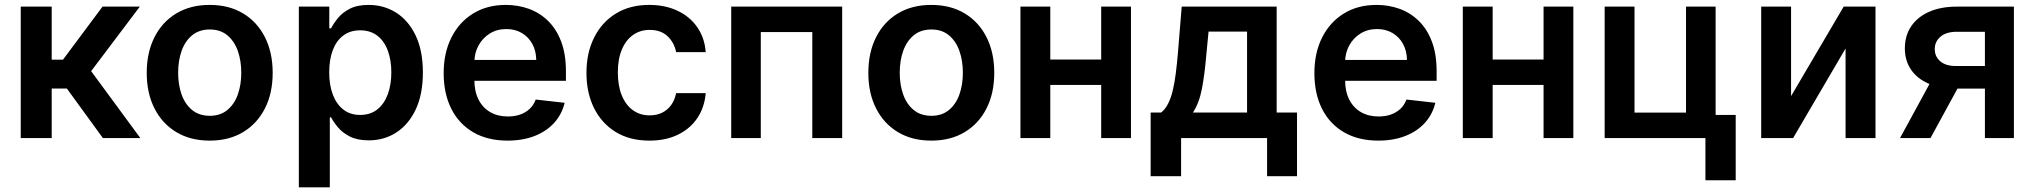

<svg xmlns="http://www.w3.org/2000/svg" viewBox="-20 -573 8443 797"><path d="M66.1 0V-545.5H194.6V-325.3H241.5L405.5 -545.5H560.4L358.3 -277.7L562.5 0H407L257.5 -205.6H194.6V0Z M850.5 10.7Q770.6 10.7 712 -24.5Q653.4 -59.7 621.3 -122.9Q589.1 -186.1 589.1 -270.6Q589.1 -355.1 621.3 -418.7Q653.4 -482.2 712 -517.4Q770.6 -552.6 850.5 -552.6Q930.4 -552.6 989 -517.4Q1047.6 -482.2 1079.7 -418.7Q1111.9 -355.1 1111.9 -270.6Q1111.9 -186.1 1079.7 -122.9Q1047.6 -59.7 989 -24.5Q930.4 10.7 850.5 10.7ZM851.2 -92.3Q894.5 -92.3 923.7 -116.3Q952.8 -140.3 967.2 -180.8Q981.5 -221.2 981.5 -271Q981.5 -321 967.2 -361.7Q952.8 -402.3 923.7 -426.5Q894.5 -450.6 851.2 -450.6Q806.8 -450.6 777.5 -426.5Q748.2 -402.3 733.8 -361.7Q719.5 -321 719.5 -271Q719.5 -221.2 733.8 -180.8Q748.2 -140.3 777.5 -116.3Q806.8 -92.3 851.2 -92.3Z M1220.5 204.5V-545.5H1346.9V-455.3H1354.4Q1364.3 -475.1 1382.5 -497.7Q1400.6 -520.2 1431.5 -536.4Q1462.4 -552.6 1510.3 -552.6Q1573.5 -552.6 1624.5 -520.4Q1675.4 -488.3 1705.4 -425.6Q1735.4 -362.9 1735.4 -272Q1735.4 -182.2 1706 -119.3Q1676.5 -56.5 1625.7 -23.4Q1574.9 9.6 1510.7 9.6Q1463.8 9.6 1432.9 -6Q1402 -21.7 1383.3 -43.9Q1364.7 -66.1 1354.4 -85.9H1349.1V204.5ZM1346.6 -272.7Q1346.6 -219.8 1361.7 -180Q1376.8 -140.3 1405.4 -118.1Q1433.9 -95.9 1474.8 -95.9Q1517.4 -95.9 1546.2 -118.8Q1574.9 -141.7 1589.7 -181.6Q1604.4 -221.6 1604.4 -272.7Q1604.4 -323.5 1589.8 -362.9Q1575.3 -402.3 1546.5 -424.7Q1517.8 -447.1 1474.8 -447.1Q1433.6 -447.1 1404.8 -425.4Q1376.1 -403.8 1361.3 -364.7Q1346.6 -325.6 1346.6 -272.7Z M2086.6 10.7Q2004.6 10.7 1945.1 -23.6Q1885.7 -57.9 1853.7 -120.9Q1821.7 -183.9 1821.7 -269.5Q1821.7 -353.7 1853.9 -417.4Q1886 -481.2 1943.9 -516.9Q2001.8 -552.6 2079.9 -552.6Q2130.3 -552.6 2175.2 -536.4Q2220.2 -520.2 2254.8 -486.5Q2289.4 -452.8 2309.3 -400.7Q2329.2 -348.7 2329.2 -277V-237.6H1882.1V-324.2H2206Q2205.6 -361.2 2190 -390.1Q2174.4 -419 2146.5 -435.7Q2118.6 -452.4 2081.7 -452.4Q2042.3 -452.4 2012.4 -433.4Q1982.6 -414.4 1966.1 -383.7Q1949.6 -353 1949.2 -316.4V-240.8Q1949.2 -193.2 1966.6 -159.3Q1984 -125.4 2015.3 -107.4Q2046.5 -89.5 2088.4 -89.5Q2116.5 -89.5 2139.2 -97.5Q2161.9 -105.5 2178.6 -121.1Q2195.3 -136.7 2203.8 -159.8L2323.9 -146.3Q2312.5 -98.7 2280.7 -63.4Q2248.9 -28.1 2199.6 -8.7Q2150.2 10.7 2086.6 10.7Z M2675.8 10.7Q2594.1 10.7 2535.7 -25.2Q2477.3 -61.1 2445.8 -124.5Q2414.4 -187.9 2414.4 -270.6Q2414.4 -353.7 2446.4 -417.4Q2478.3 -481.2 2536.8 -516.9Q2595.2 -552.6 2675.1 -552.6Q2741.5 -552.6 2792.8 -528.2Q2844.1 -503.9 2874.6 -459.7Q2905.2 -415.5 2909.4 -356.5H2786.6Q2779.1 -396 2751.2 -422.4Q2723.4 -448.9 2676.8 -448.9Q2637.4 -448.9 2607.6 -427.7Q2577.8 -406.6 2561.3 -367.2Q2544.7 -327.8 2544.7 -272.7Q2544.7 -217 2561.1 -177Q2577.4 -137.1 2607.1 -115.6Q2636.7 -94.1 2676.8 -94.1Q2705.3 -94.1 2727.8 -104.9Q2750.4 -115.8 2765.6 -136.4Q2780.9 -157 2786.6 -186.4H2909.4Q2904.8 -128.6 2875.4 -84Q2845.9 -39.4 2795.1 -14.4Q2744.3 10.7 2675.8 10.7Z M3015.3 0V-545.5H3475.9V0H3351.9V-440H3138.1V0Z M3845.9 10.7Q3766 10.7 3707.4 -24.5Q3648.8 -59.7 3616.7 -122.9Q3584.5 -186.1 3584.5 -270.6Q3584.5 -355.1 3616.7 -418.7Q3648.8 -482.2 3707.4 -517.4Q3766 -552.6 3845.9 -552.6Q3925.8 -552.6 3984.4 -517.4Q4043 -482.2 4075.1 -418.7Q4107.2 -355.1 4107.2 -270.6Q4107.2 -186.1 4075.1 -122.9Q4043 -59.7 3984.4 -24.5Q3925.8 10.7 3845.9 10.7ZM3846.6 -92.3Q3889.9 -92.3 3919 -116.3Q3948.2 -140.3 3962.5 -180.8Q3976.9 -221.2 3976.9 -271Q3976.9 -321 3962.5 -361.7Q3948.2 -402.3 3919 -426.5Q3889.9 -450.6 3846.6 -450.6Q3802.2 -450.6 3772.9 -426.5Q3743.6 -402.3 3729.2 -361.7Q3714.8 -321 3714.8 -271Q3714.8 -221.2 3729.2 -180.8Q3743.6 -140.3 3772.9 -116.3Q3802.2 -92.3 3846.6 -92.3Z M4590.6 -326V-220.5H4300.1V-326ZM4339.8 -545.5V0H4215.9V-545.5ZM4674.7 -545.5V0H4551.1V-545.5Z M4756.4 158.4V-105.8H4799.7Q4817.1 -119.3 4828.8 -142.6Q4840.6 -165.8 4848.2 -197.6Q4855.8 -229.4 4860.8 -269Q4865.8 -308.6 4869.7 -354.4L4885.3 -545.5H5279.5V-105.8H5364V158.4H5239.7V0H4882.8V158.4ZM4931.8 -105.8H5156.6V-441.8H4996.8L4988.3 -354.4Q4981.2 -267.8 4969.5 -206Q4957.7 -144.2 4931.8 -105.8Z M5701 10.7Q5619 10.7 5559.5 -23.6Q5500 -57.9 5468 -120.9Q5436.1 -183.9 5436.1 -269.5Q5436.1 -353.7 5468.2 -417.4Q5500.4 -481.2 5558.2 -516.9Q5616.1 -552.6 5694.2 -552.6Q5744.7 -552.6 5789.6 -536.4Q5834.5 -520.2 5869.1 -486.5Q5903.8 -452.8 5923.7 -400.7Q5943.5 -348.7 5943.5 -277V-237.6H5496.4V-324.2H5820.3Q5820 -361.2 5804.3 -390.1Q5788.7 -419 5760.8 -435.7Q5733 -452.4 5696 -452.4Q5656.6 -452.4 5626.8 -433.4Q5596.9 -414.4 5580.4 -383.7Q5563.9 -353 5563.6 -316.4V-240.8Q5563.6 -193.2 5581 -159.3Q5598.4 -125.4 5629.6 -107.4Q5660.9 -89.5 5702.8 -89.5Q5730.8 -89.5 5753.6 -97.5Q5776.3 -105.5 5793 -121.1Q5809.7 -136.7 5818.2 -159.8L5938.2 -146.3Q5926.8 -98.7 5895.1 -63.4Q5863.3 -28.1 5813.9 -8.7Q5764.6 10.7 5701 10.7Z M6426.8 -326V-220.5H6136.4V-326ZM6176.1 -545.5V0H6052.2V-545.5ZM6511 -545.5V0H6387.4V-545.5Z M7101.6 -545.5V-95.9H7185V175.4H7059.3V0H6641V-545.5H6764.9V-105.5H6978.7V-545.5Z M7414.8 -174 7633.2 -545.5H7765.3V0H7641V-371.8L7423.3 0H7290.8V-545.5H7414.8Z M8219.5 0V-441.1H8103Q8058.6 -441.1 8034.8 -420.5Q8011 -399.9 8011.4 -369.3Q8011 -338.8 8033.7 -318.9Q8056.5 -299 8098.7 -299H8259.9V-205.3H8098.7Q8033.4 -205.3 7985.8 -225.9Q7938.2 -246.4 7912.6 -284.1Q7887.1 -321.7 7887.1 -372.2Q7887.1 -424.7 7913.2 -463.6Q7939.3 -502.5 7987.7 -524Q8036.2 -545.5 8103 -545.5H8339.8V0ZM7867.2 0 8019.5 -279.8H8146.3L7993.6 0Z"/></svg>

Font: InterMG SemiBold
Style: Regular
Weight: 600
Designer: Rasmus Andersson
Foundry: rsms
Version: Version 3.019;December 26, 2023;FontCreator 15.0.0.2955 64-b